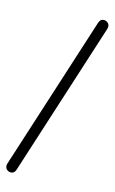

<svg xmlns="http://www.w3.org/2000/svg" viewBox="-137 -795 539 900"><g transform="rotate(15 132.0 -344.5)"><path d="M37 37Q31 56 16.5 57.5Q2 59 -8 48.5Q-18 38 -12 20L227 -725Q233 -744 247.5 -745.5Q262 -747 272 -736.5Q282 -726 276 -708Z"/></g></svg>

Font: Nunito VF Beta Light
Style: Regular
Weight: 300
Designer: Vernon Adams
Foundry: newtypography
Version: Version 3.001